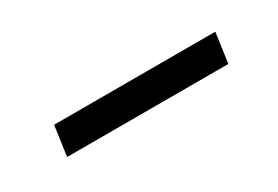

<svg xmlns="http://www.w3.org/2000/svg" viewBox="-9 -501 548 379"><g transform="rotate(-30 265.0 -312.0)"><path d="M459 -346 449.5 -278H82L91.5 -346Z"/></g></svg>

Font: Merriweather 48pt Medium
Style: Italic
Weight: 500
Italic angle: -7.8°
Version: Version 2.101